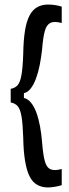

<svg xmlns="http://www.w3.org/2000/svg" viewBox="-20 -726 305 843"><path d="M27 -276V-336Q45 -339 56.5 -351Q68 -363 74 -395.5Q80 -428 82 -490Q83 -549 89.5 -590Q96 -631 109 -656.5Q122 -682 142.5 -694Q163 -706 191 -706Q204 -706 219.5 -704Q235 -702 251 -697V-625Q219 -634 201.5 -625.5Q184 -617 176.5 -589Q169 -561 165 -511Q161 -474 154.5 -441Q148 -408 138 -381Q128 -354 114.5 -337Q101 -320 85 -317V-296Q102 -292 115.5 -276Q129 -260 139 -233.5Q149 -207 155.5 -172.5Q162 -138 165 -99Q169 -48 176.5 -19.5Q184 9 201.5 17Q219 25 251 16V87Q235 92 218.5 94.5Q202 97 191 97Q163 97 142.5 85Q122 73 109.5 47.5Q97 22 90 -20Q83 -62 82 -121Q80 -182 74.5 -214.5Q69 -247 57.5 -260Q46 -273 27 -276Z"/></svg>

Font: Bricolage Grotesque Condensed
Style: Regular
Weight: 400
Width: 3
Designer: Mathieu Triay
Foundry: Atelier Triay
Version: Version 1.000;gftools[0.9.30]